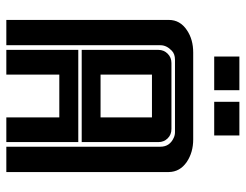

<svg xmlns="http://www.w3.org/2000/svg" viewBox="-105 -672 777 607"><g transform="rotate(90 283.5 -368.5)"><path d="M301.8 -736.8H408.2V-657.2H301.8ZM158.7 -736.8H265.1V-657.2H158.7ZM351.1 -460.4H215.8V-297.9H351.1ZM137.7 -481Q137.7 -498 149.7 -510Q161.6 -522 179.2 -522H387.7Q405.8 -522 417.5 -510Q429.2 -498 429.2 -481V-238.3H137.7ZM429.2 -227.5V0H351.1V-167.5H215.8V0H137.7V-227.5ZM43 -513.7Q43 -549.3 75.2 -570.8Q104.5 -590.8 146 -590.8H420.9Q461.9 -590.8 492.2 -570.3Q523.4 -548.8 523.9 -513.7V0H443.8V-487.3Q443.8 -516.6 415.5 -529.3Q407.2 -533.2 397.9 -533.2H168.9Q150.9 -533.2 140.6 -523.4Q123 -506.8 123 -487.3V0H43Z"/></g></svg>

Font: Ebtekar Inline 2
Style: Inline-2
Weight: 500
Designer: Arman Khorramak
Foundry: Arman Khorramak
Version: Version 2.000